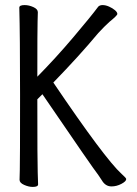

<svg xmlns="http://www.w3.org/2000/svg" viewBox="-20 -725 540 756"><path d="M109 11Q93 11 75 3Q57 -5 57 -17Q57 -29 58 -56.5Q59 -84 59 -351Q59 -587 56 -695Q56 -705 77 -705Q94 -705 111.5 -697Q129 -689 129 -677Q129 -665 128 -639.5Q127 -614 127 -423Q199 -496 268.5 -578Q338 -660 367 -699Q373 -705 384 -705Q396 -705 409.5 -699Q423 -693 432.5 -685Q442 -677 442 -670Q442 -664 411 -639Q391 -621 367 -595Q293 -506 190 -400Q393 -100 459 -40Q477 -24 477 -20Q477 -11 458 -1Q439 9 419 9Q395 9 381 -15Q375 -25 367 -36Q347 -61 147 -354L127 -334Q127 -77 128.5 -46.5Q130 -16 130 1Q130 11 109 11Z"/></svg>

Font: LXGW WenKai Mono TC
Style: Regular
Weight: 400
Designer: LXGW / Fontworks Inc.
Foundry: LXGW / Fontworks Inc.
Version: Version 1.330